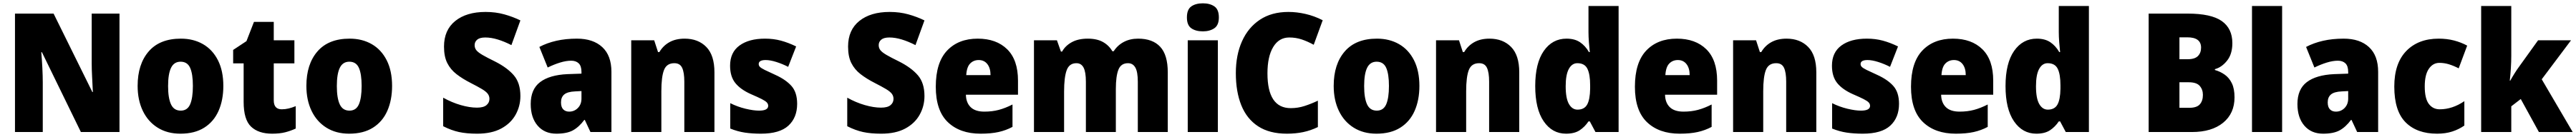

<svg xmlns="http://www.w3.org/2000/svg" viewBox="-20 -796 15479 826"><path d="M698 0H466L232 -481H228Q232 -438 234.5 -387.5Q237 -337 237 -300V0H70V-714H302L535 -241H538Q536 -283 533.5 -331Q531 -379 531 -414V-714H698Z M1322 -278Q1322 -193 1293.5 -128Q1265 -63 1207.5 -26.5Q1150 10 1064 10Q985 10 927 -26.5Q869 -63 838 -128Q807 -193 807 -278Q807 -409 873.5 -486Q940 -563 1067 -563Q1142 -563 1199.5 -530Q1257 -497 1289.5 -433Q1322 -369 1322 -278ZM990 -277Q990 -205 1007.5 -167Q1025 -129 1066 -129Q1106 -129 1122.5 -167Q1139 -205 1139 -278Q1139 -350 1122.5 -387Q1106 -424 1065 -424Q1026 -424 1008 -387.5Q990 -351 990 -277Z M1673 -137Q1694 -137 1714.5 -142Q1735 -147 1757 -156V-21Q1727 -7 1694 1.5Q1661 10 1615 10Q1533 10 1488.5 -32.5Q1444 -75 1444 -182V-414H1381V-495L1461 -548L1506 -664H1625V-553H1749V-414H1625V-191Q1625 -137 1673 -137Z M2336 -278Q2336 -193 2307.5 -128Q2279 -63 2221.5 -26.5Q2164 10 2078 10Q1999 10 1941 -26.5Q1883 -63 1852 -128Q1821 -193 1821 -278Q1821 -409 1887.5 -486Q1954 -563 2081 -563Q2156 -563 2213.5 -530Q2271 -497 2303.5 -433Q2336 -369 2336 -278ZM2004 -277Q2004 -205 2021.5 -167Q2039 -129 2080 -129Q2120 -129 2136.5 -167Q2153 -205 2153 -278Q2153 -350 2136.5 -387Q2120 -424 2079 -424Q2040 -424 2022 -387.5Q2004 -351 2004 -277Z M3107 -217Q3107 -156 3078 -104Q3049 -52 2991.5 -21Q2934 10 2847 10Q2784 10 2738 0Q2692 -10 2643 -35V-207Q2695 -178 2748.5 -162.5Q2802 -147 2846 -147Q2885 -147 2903 -162Q2921 -177 2921 -200Q2921 -217 2911 -230.5Q2901 -244 2876 -259Q2851 -274 2808 -296Q2759 -321 2723 -349Q2687 -377 2667.5 -416Q2648 -455 2648 -515Q2648 -615 2715.5 -669.5Q2783 -724 2898 -724Q2958 -724 3010 -709.5Q3062 -695 3107 -673L3053 -524Q3010 -546 2970.5 -558Q2931 -570 2896 -570Q2863 -570 2847.5 -557Q2832 -544 2832 -524Q2832 -506 2842.5 -493Q2853 -480 2879.5 -464.5Q2906 -449 2955 -425Q3028 -388 3067.5 -342Q3107 -296 3107 -217Z M3447 -563Q3544 -563 3599 -512Q3654 -461 3654 -363V0H3528L3494 -73H3491Q3459 -30 3422.5 -10Q3386 10 3323 10Q3252 10 3210.5 -38.5Q3169 -87 3169 -169Q3169 -258 3225.5 -301Q3282 -344 3389 -349L3474 -352V-362Q3474 -398 3457.5 -414Q3441 -430 3412 -430Q3382 -430 3346 -419Q3310 -408 3271 -389L3221 -513Q3266 -537 3322.5 -550Q3379 -563 3447 -563ZM3436 -245Q3390 -243 3370.5 -226.5Q3351 -210 3351 -179Q3351 -150 3364.5 -136.5Q3378 -123 3400 -123Q3431 -123 3452.5 -145Q3474 -167 3474 -202V-247Z M4094 -563Q4175 -563 4224 -513Q4273 -463 4273 -360V0H4092V-304Q4092 -359 4079 -387Q4066 -415 4032 -415Q3986 -415 3970 -374Q3954 -333 3954 -246V0H3773V-553H3911L3934 -482H3942Q3965 -521 4003 -542Q4041 -563 4094 -563Z M4770 -170Q4770 -87 4717.5 -38.5Q4665 10 4552 10Q4500 10 4456 3.5Q4412 -3 4368 -21V-174Q4412 -152 4459.5 -140.5Q4507 -129 4541 -129Q4596 -129 4596 -158Q4596 -169 4588 -178Q4580 -187 4557.5 -198.5Q4535 -210 4491 -229Q4429 -257 4398 -296Q4367 -335 4367 -400Q4367 -480 4423.5 -521.5Q4480 -563 4577 -563Q4628 -563 4672.5 -551Q4717 -539 4764 -516L4716 -393Q4681 -411 4644.5 -422.5Q4608 -434 4581 -434Q4539 -434 4539 -410Q4539 -400 4546.5 -392.5Q4554 -385 4575 -374.5Q4596 -364 4638 -345Q4702 -316 4736 -277.5Q4770 -239 4770 -170Z M5535 -217Q5535 -156 5506 -104Q5477 -52 5419.5 -21Q5362 10 5275 10Q5212 10 5166 0Q5120 -10 5071 -35V-207Q5123 -178 5176.5 -162.5Q5230 -147 5274 -147Q5313 -147 5331 -162Q5349 -177 5349 -200Q5349 -217 5339 -230.5Q5329 -244 5304 -259Q5279 -274 5236 -296Q5187 -321 5151 -349Q5115 -377 5095.5 -416Q5076 -455 5076 -515Q5076 -615 5143.5 -669.5Q5211 -724 5326 -724Q5386 -724 5438 -709.5Q5490 -695 5535 -673L5481 -524Q5438 -546 5398.5 -558Q5359 -570 5324 -570Q5291 -570 5275.5 -557Q5260 -544 5260 -524Q5260 -506 5270.5 -493Q5281 -480 5307.5 -464.5Q5334 -449 5383 -425Q5456 -388 5495.5 -342Q5535 -296 5535 -217Z M5855 -563Q5967 -563 6032 -499Q6097 -435 6097 -310V-225H5784Q5785 -177 5812.5 -150Q5840 -123 5895 -123Q5942 -123 5981.5 -133.5Q6021 -144 6064 -166V-31Q6025 -10 5980 0Q5935 10 5872 10Q5748 10 5675.5 -59.5Q5603 -129 5603 -273Q5603 -419 5671 -491Q5739 -563 5855 -563ZM5861 -434Q5830 -434 5809.5 -413Q5789 -392 5786 -343H5932Q5932 -385 5913 -409.5Q5894 -434 5861 -434Z M6819 -563Q6906 -563 6951.5 -514Q6997 -465 6997 -360V0H6817V-303Q6817 -363 6802 -389Q6787 -415 6758 -415Q6716 -415 6700.5 -376Q6685 -337 6685 -260V0H6505V-303Q6505 -362 6491 -388.5Q6477 -415 6448 -415Q6405 -415 6389.5 -372.5Q6374 -330 6374 -244V0H6193V-553H6331L6355 -485H6362Q6381 -520 6420 -541.5Q6459 -563 6516 -563Q6572 -563 6608 -542.5Q6644 -522 6664 -487H6672Q6695 -523 6732.5 -543Q6770 -563 6819 -563Z M7208 -776Q7250 -776 7277 -757.5Q7304 -739 7304 -691Q7304 -644 7276.5 -625.5Q7249 -607 7208 -607Q7165 -607 7138.5 -625.5Q7112 -644 7112 -691Q7112 -739 7138.5 -757.5Q7165 -776 7208 -776ZM7298 -553V0H7117V-553Z M7727 -570Q7665 -570 7630.5 -512.5Q7596 -455 7596 -354Q7596 -144 7736 -144Q7779 -144 7819 -157Q7859 -170 7899 -189V-30Q7856 -9 7810.5 0.5Q7765 10 7713 10Q7608 10 7540 -34.5Q7472 -79 7439 -161Q7406 -243 7406 -355Q7406 -464 7443 -547Q7480 -630 7550.5 -677Q7621 -724 7722 -724Q7772 -724 7824.5 -712Q7877 -700 7928 -674L7874 -526Q7838 -546 7802.5 -558Q7767 -570 7727 -570Z M8509 -278Q8509 -193 8480.5 -128Q8452 -63 8394.5 -26.5Q8337 10 8251 10Q8172 10 8114 -26.5Q8056 -63 8025 -128Q7994 -193 7994 -278Q7994 -409 8060.5 -486Q8127 -563 8254 -563Q8329 -563 8386.5 -530Q8444 -497 8476.5 -433Q8509 -369 8509 -278ZM8177 -277Q8177 -205 8194.5 -167Q8212 -129 8253 -129Q8293 -129 8309.5 -167Q8326 -205 8326 -278Q8326 -350 8309.5 -387Q8293 -424 8252 -424Q8213 -424 8195 -387.5Q8177 -351 8177 -277Z M8930 -563Q9011 -563 9060 -513Q9109 -463 9109 -360V0H8928V-304Q8928 -359 8915 -387Q8902 -415 8868 -415Q8822 -415 8806 -374Q8790 -333 8790 -246V0H8609V-553H8747L8770 -482H8778Q8801 -521 8839 -542Q8877 -563 8930 -563Z M9390 10Q9307 10 9256 -64.5Q9205 -139 9205 -277Q9205 -415 9256.5 -489Q9308 -563 9393 -563Q9442 -563 9474 -541.5Q9506 -520 9528 -482H9533Q9530 -509 9527.5 -542Q9525 -575 9525 -603V-760H9706V0H9567L9533 -64H9525Q9503 -31 9472 -10.5Q9441 10 9390 10ZM9459 -135Q9500 -135 9517 -165.5Q9534 -196 9535 -261V-282Q9535 -348 9518.5 -381.5Q9502 -415 9458 -415Q9426 -415 9407 -380.5Q9388 -346 9388 -276Q9388 -203 9407.5 -169Q9427 -135 9459 -135Z M10056 -563Q10168 -563 10233 -499Q10298 -435 10298 -310V-225H9985Q9986 -177 10013.5 -150Q10041 -123 10096 -123Q10143 -123 10182.5 -133.5Q10222 -144 10265 -166V-31Q10226 -10 10181 0Q10136 10 10073 10Q9949 10 9876.5 -59.5Q9804 -129 9804 -273Q9804 -419 9872 -491Q9940 -563 10056 -563ZM10062 -434Q10031 -434 10010.5 -413Q9990 -392 9987 -343H10133Q10133 -385 10114 -409.5Q10095 -434 10062 -434Z M10715 -563Q10796 -563 10845 -513Q10894 -463 10894 -360V0H10713V-304Q10713 -359 10700 -387Q10687 -415 10653 -415Q10607 -415 10591 -374Q10575 -333 10575 -246V0H10394V-553H10532L10555 -482H10563Q10586 -521 10624 -542Q10662 -563 10715 -563Z M11391 -170Q11391 -87 11338.5 -38.5Q11286 10 11173 10Q11121 10 11077 3.5Q11033 -3 10989 -21V-174Q11033 -152 11080.5 -140.5Q11128 -129 11162 -129Q11217 -129 11217 -158Q11217 -169 11209 -178Q11201 -187 11178.5 -198.5Q11156 -210 11112 -229Q11050 -257 11019 -296Q10988 -335 10988 -400Q10988 -480 11044.5 -521.5Q11101 -563 11198 -563Q11249 -563 11293.5 -551Q11338 -539 11385 -516L11337 -393Q11302 -411 11265.5 -422.5Q11229 -434 11202 -434Q11160 -434 11160 -410Q11160 -400 11167.5 -392.5Q11175 -385 11196 -374.5Q11217 -364 11259 -345Q11323 -316 11357 -277.5Q11391 -239 11391 -170Z M11715 -563Q11827 -563 11892 -499Q11957 -435 11957 -310V-225H11644Q11645 -177 11672.5 -150Q11700 -123 11755 -123Q11802 -123 11841.5 -133.5Q11881 -144 11924 -166V-31Q11885 -10 11840 0Q11795 10 11732 10Q11608 10 11535.5 -59.5Q11463 -129 11463 -273Q11463 -419 11531 -491Q11599 -563 11715 -563ZM11721 -434Q11690 -434 11669.5 -413Q11649 -392 11646 -343H11792Q11792 -385 11773 -409.5Q11754 -434 11721 -434Z M12216 10Q12133 10 12082 -64.5Q12031 -139 12031 -277Q12031 -415 12082.5 -489Q12134 -563 12219 -563Q12268 -563 12300 -541.5Q12332 -520 12354 -482H12359Q12356 -509 12353.5 -542Q12351 -575 12351 -603V-760H12532V0H12393L12359 -64H12351Q12329 -31 12298 -10.5Q12267 10 12216 10ZM12285 -135Q12326 -135 12343 -165.5Q12360 -196 12361 -261V-282Q12361 -348 12344.5 -381.5Q12328 -415 12284 -415Q12252 -415 12233 -380.5Q12214 -346 12214 -276Q12214 -203 12233.5 -169Q12253 -135 12285 -135Z M13125 -714Q13267 -714 13330.5 -669Q13394 -624 13394 -536Q13394 -470 13362 -430Q13330 -390 13289 -379V-374Q13321 -365 13348 -346Q13375 -327 13391 -294Q13407 -261 13407 -209Q13407 -112 13338.5 -56Q13270 0 13151 0H12891V-714ZM13126 -439Q13168 -439 13187 -458Q13206 -477 13206 -509Q13206 -571 13123 -571H13076V-439ZM13076 -300V-146H13135Q13180 -146 13198.5 -167Q13217 -188 13217 -224Q13217 -256 13198 -278Q13179 -300 13132 -300Z M13693 0H13512V-760H13693Z M14063 -563Q14160 -563 14215 -512Q14270 -461 14270 -363V0H14144L14110 -73H14107Q14075 -30 14038.5 -10Q14002 10 13939 10Q13868 10 13826.5 -38.5Q13785 -87 13785 -169Q13785 -258 13841.5 -301Q13898 -344 14005 -349L14090 -352V-362Q14090 -398 14073.5 -414Q14057 -430 14028 -430Q13998 -430 13962 -419Q13926 -408 13887 -389L13837 -513Q13882 -537 13938.5 -550Q13995 -563 14063 -563ZM14052 -245Q14006 -243 13986.5 -226.5Q13967 -210 13967 -179Q13967 -150 13980.5 -136.5Q13994 -123 14016 -123Q14047 -123 14068.5 -145Q14090 -167 14090 -202V-247Z M14624 10Q14503 10 14435 -58.5Q14367 -127 14367 -274Q14367 -414 14439 -488.5Q14511 -563 14634 -563Q14683 -563 14725.5 -552Q14768 -541 14805 -521L14754 -384Q14723 -400 14695 -408.5Q14667 -417 14638 -417Q14599 -417 14574.5 -381Q14550 -345 14550 -275Q14550 -202 14574.5 -169.5Q14599 -137 14640 -137Q14716 -137 14788 -186V-39Q14755 -16 14715 -3Q14675 10 14624 10Z M15070 -460Q15070 -424 15067.5 -384.5Q15065 -345 15061 -310H15064Q15075 -330 15090 -354Q15105 -378 15117 -394L15231 -553H15429L15253 -318L15439 0H15236L15127 -199L15070 -155V0H14889V-760H15070Z"/></svg>

Font: Noto Sans SemiCondensed Black
Style: Regular
Weight: 900
Width: 4
Designer: Monotype Design Team
Foundry: Monotype Imaging Inc.
Version: Version 2.013; ttfautohint (v1.8.4.7-5d5b)